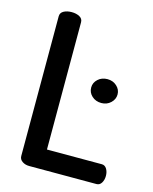

<svg xmlns="http://www.w3.org/2000/svg" viewBox="-111 -805 699 879"><g transform="rotate(15 238.5 -365.5)"><path d="M432 0H113Q94 0 80 -9.5Q66 -19 66 -35V-697Q66 -714 81.5 -722.5Q97 -731 119 -731Q141 -731 156.5 -722.5Q172 -714 172 -697V-94H432Q447 -94 455.5 -80Q464 -66 464 -47Q464 -28 455.5 -14Q447 0 432 0ZM357 -477Q383 -477 401 -460.5Q419 -444 419 -421Q419 -398 401 -381Q383 -364 357 -364Q330 -364 312 -380.5Q294 -397 294 -421Q294 -444 312 -460.5Q330 -477 357 -477Z"/></g></svg>

Font: AkaAcidDosis
Style: SemiBold
Weight: 600
Designer: Edgar Tolentino, Pablo Impallari, Igino Marini, Cyberella
Foundry: Edgar Tolentino, Pablo Impallari, Igino Marini, Cyberella
Version: Version 1.007